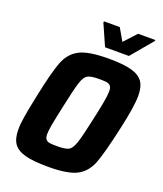

<svg xmlns="http://www.w3.org/2000/svg" viewBox="-160 -992 936 1104"><g transform="rotate(20 307.5 -440.0)"><path d="M33 -135Q33 -170 40.5 -216Q48 -262 66 -348Q99 -508 124.5 -573.5Q150 -639 205.5 -667.5Q261 -696 382 -696Q472 -696 522 -682.5Q572 -669 593.5 -638.5Q615 -608 615 -552Q615 -486 582 -340Q546 -177 521 -113Q496 -49 441.5 -20.5Q387 8 267 8Q177 8 126.5 -5.5Q76 -19 54.5 -49.5Q33 -80 33 -135ZM419 -344Q435 -417 442 -457.5Q449 -498 449 -520Q449 -542 441 -552Q433 -562 418 -564.5Q403 -567 371 -567Q321 -567 301 -556Q281 -545 267.5 -503.5Q254 -462 229 -344Q211 -261 204.5 -224.5Q198 -188 198 -167Q198 -146 206 -136Q214 -126 229 -123.5Q244 -121 276 -121Q326 -121 346 -132Q366 -143 380 -185.5Q394 -228 419 -344ZM340 -750 282 -881 284 -888H380L423 -813L492 -888H598L596 -881L486 -750Z"/></g></svg>

Font: Saira Semi Condensed
Style: Bold Italic
Weight: 700
Width: 4
Italic angle: -12°
Designer: Hector Gatti with collaboration of the Omnibus-Type team
Foundry: Omnibus-Type
Version: Version 1.001; ttfautohint (v1.8)